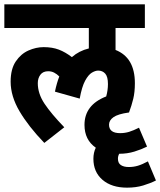

<svg xmlns="http://www.w3.org/2000/svg" viewBox="-20 -642 738 884"><path d="M181 -425Q221 -425 251 -413.5Q281 -402 311 -379Q344 -408 389 -419V-513H0V-622H647V-513H512V-412Q601 -377 601 -259Q601 -218 593.5 -187Q586 -156 574 -124H573Q523 -117 502.5 -102.5Q482 -88 482 -68Q482 -29 533 -29Q555 -29 574.5 -35Q594 -41 620 -54L657 33Q631 46 598.5 56Q566 66 529 66Q523 76 523 89Q523 109 536.5 118Q550 127 573 127Q595 127 615 121Q635 115 661 101L698 189Q672 202 639 212Q606 222 565 222Q494 222 452 186Q410 150 410 89Q410 61 421 38Q369 2 369 -67Q369 -159 469 -198Q477 -227 477 -255Q477 -289 464.5 -303Q452 -317 432 -317Q419 -317 403 -307.5Q387 -298 372 -270.5Q357 -243 347 -188L233 -220Q241 -259 253 -290Q242 -301 229.5 -307.5Q217 -314 202 -314Q178 -314 166 -298Q154 -282 154 -259Q154 -211 185 -164.5Q216 -118 276 -56L184 16Q111 -60 70 -129.5Q29 -199 29 -266Q29 -324 52.5 -359Q76 -394 111 -409.5Q146 -425 181 -425Z"/></svg>

Font: Noto Sans Condensed
Style: Bold
Weight: 700
Width: 3
Designer: Monotype Design Team
Foundry: Monotype Imaging Inc.
Version: Version 2.013; ttfautohint (v1.8.4.7-5d5b)